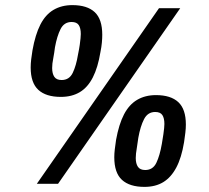

<svg xmlns="http://www.w3.org/2000/svg" viewBox="-20 -719 818 751"><path d="M124 0 602 -687H685L207 0ZM218 -340Q160 -340 130 -367.5Q100 -395 100 -455Q100 -470 102 -487Q104 -504 107 -522Q118 -584 138 -623Q158 -662 189.5 -680.5Q221 -699 263 -699Q321 -699 350.5 -671.5Q380 -644 380 -583Q380 -569 378.5 -552.5Q377 -536 373 -516Q363 -455 343 -416Q323 -377 292 -358.5Q261 -340 218 -340ZM545 12Q487 12 457 -15.5Q427 -43 427 -104Q427 -118 429 -135Q431 -152 434 -172Q445 -233 465 -271.5Q485 -310 516.5 -328.5Q548 -347 590 -347Q648 -347 677.5 -319.5Q707 -292 707 -232Q707 -217 705 -200Q703 -183 700 -163Q690 -102 669.5 -63.5Q649 -25 618.5 -6.5Q588 12 545 12ZM221 -406Q251 -406 264.5 -434Q278 -462 285 -505Q290 -529 292 -544Q294 -559 295 -569Q296 -579 296 -586Q296 -609 288 -621Q280 -633 260 -633Q231 -633 217 -605.5Q203 -578 195 -534Q192 -510 189 -495Q186 -480 185 -470.5Q184 -461 184 -453Q184 -431 192.5 -418.5Q201 -406 221 -406ZM548 -54Q578 -54 591.5 -82Q605 -110 613 -156Q617 -179 619 -193.5Q621 -208 622 -217.5Q623 -227 623 -234Q623 -257 615 -269Q607 -281 587 -281Q558 -281 543.5 -253Q529 -225 521 -180Q518 -157 515.5 -142.5Q513 -128 512 -118.5Q511 -109 511 -101Q511 -79 519.5 -66.5Q528 -54 548 -54Z"/></svg>

Font: Archivo Condensed
Style: Bold Italic
Weight: 700
Width: 3
Italic angle: -10°
Designer: Hector Gatti
Foundry: Omnibus-Type
Version: Version 2.001